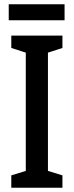

<svg xmlns="http://www.w3.org/2000/svg" viewBox="-20 -881 346 901"><path d="M273 0H33V-58L101 -79V-634L33 -656V-714H273V-656L205 -634V-79L273 -58ZM283 -861V-786H21V-861Z"/></svg>

Font: Avrile Sans Condensed Medium
Style: Regular
Weight: 500
Width: 3
Designer: Monotype Design Team
Foundry: Monotype Imaging Inc.
Version: Version 2.001;September 10, 2019;FontCreator 11.5.0.2425 64-